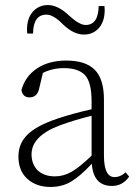

<svg xmlns="http://www.w3.org/2000/svg" viewBox="-20 -726 546 761"><path d="M111 -593H88Q88 -594 87.5 -600Q87 -606 87 -608Q87 -654 110.5 -680Q134 -706 170 -706Q209 -706 252 -666Q294 -627 319 -627Q370 -627 371 -702H394Q394 -701 394.5 -695Q395 -689 395 -687Q395 -641 372 -615Q349 -589 313 -589Q271 -589 229 -630Q192 -668 164 -668Q112 -668 111 -593ZM343 -109V-267Q280 -252 217 -229Q105 -187 105 -114Q105 -78 127 -53Q153 -27 198 -27Q232 -27 263.5 -45Q295 -63 343 -109ZM478 -43 492 -26Q466 11 424 11Q350 11 344 -77Q297 -27 261.5 -6Q226 15 180 15Q124 15 88.5 -17Q53 -49 53 -106Q53 -157 89 -192.5Q125 -228 208 -256Q268 -276 343 -293V-324Q343 -400 317 -428Q291 -456 233 -456Q188 -456 150 -437L134 -370Q125 -340 97 -340Q70 -340 65 -369Q80 -424 127 -455Q174 -486 243 -486Q319 -486 355.5 -449.5Q392 -413 392 -331V-110Q392 -24 434 -24Q454 -24 472 -38Z"/></svg>

Font: TypoPRO Source Serif Pro
Style: Regular
Weight: 300
Designer: Frank Grießhammer
Foundry: Adobe Systems Incorporated
Version: Version 1.017;PS (version unavailable);hotconv 1.0.79;makeot